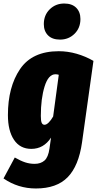

<svg xmlns="http://www.w3.org/2000/svg" viewBox="-35 -845 551 1091"><path d="M496 -499 431 -35Q412 98 349.5 162Q287 226 169 226Q68 226 -15 169L49 50Q82 69 108 77.5Q134 86 162 86Q196 86 217.5 67.5Q239 49 246 0L255 -63Q213 1 143 1Q79 1 44.5 -50.5Q10 -102 10 -191Q10 -351 79 -452.5Q148 -554 299 -554Q350 -554 400.5 -539.5Q451 -525 496 -499ZM197 -186Q197 -158 202 -147Q207 -136 218 -136Q229 -136 242 -149Q255 -162 267 -183L299 -420Q290 -423 280 -423Q240 -423 218.5 -354Q197 -285 197 -186ZM214 -708Q214 -759 247.5 -792Q281 -825 330 -825Q374 -825 398 -801Q422 -777 422 -737Q422 -686 388.5 -653Q355 -620 306 -620Q262 -620 238 -644Q214 -668 214 -708Z"/></svg>

Font: Fira Sans Extra Condensed Black
Style: Italic
Weight: 900
Width: 3
Italic angle: -8°
Designer: Carrois Corporate & Edenspiekermann AG
Foundry: Carrois Corporate GbR & Edenspiekermann AG
Version: Version 4.203